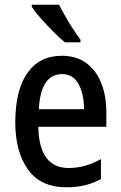

<svg xmlns="http://www.w3.org/2000/svg" viewBox="-20 -786 513 816"><path d="M243 -549Q304 -549 346 -518.5Q388 -488 410 -433.5Q432 -379 432 -308V-247H143Q146 -72 272 -72Q342 -72 409 -110V-25Q376 -7 340.5 1.5Q305 10 262 10Q153 10 99 -65.5Q45 -141 45 -266Q45 -403 96.5 -476Q148 -549 243 -549ZM244 -471Q153 -471 145 -322H337Q337 -386 314 -428.5Q291 -471 244 -471ZM231 -766Q242 -744 258 -716Q274 -688 291 -662Q308 -636 322 -618V-606H256Q235 -623 207 -651Q179 -679 153.5 -708Q128 -737 115 -757V-766Z"/></svg>

Font: Noto Sans Georgian Condensed Medium
Style: Regular
Weight: 500
Width: 3
Designer: Monotype Design Team, Akaki Razmadze
Foundry: Google LLC
Version: Version 2.005; ttfautohint (v1.8.4.7-5d5b)